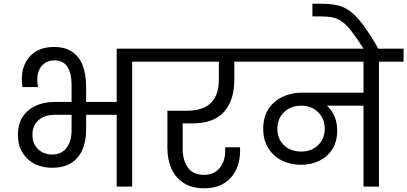

<svg xmlns="http://www.w3.org/2000/svg" viewBox="-20 -1001 2185 1030"><path d="M261 -101Q178 -101 127 -149.5Q76 -198 76 -278Q76 -335 101.5 -374Q127 -413 171 -433.5Q215 -454 270 -454H364V-548Q364 -607 342 -642Q320 -677 272 -677Q231 -677 205.5 -649.5Q180 -622 180 -572Q180 -564 181 -554.5Q182 -545 184 -534H101Q99 -544 98 -554.5Q97 -565 97 -575Q97 -653 142.5 -701Q188 -749 269 -749Q331 -749 369.5 -721.5Q408 -694 425 -646Q442 -598 442 -535V-454H606V-740H822V-670H689V0H606V-385H442V-308Q442 -208 395 -154.5Q348 -101 261 -101ZM260 -172Q309 -172 336.5 -207Q364 -242 364 -304V-385H272Q220 -385 187 -356.5Q154 -328 154 -278Q154 -229 184.5 -200.5Q215 -172 260 -172Z M1076 9Q1009 9 965.5 -19Q922 -47 900 -95.5Q878 -144 878 -207V-407H983Q1154 -407 1154 -574V-670H768V-740H1357V-670H1237V-574Q1237 -463 1182 -401Q1127 -339 1011 -339H960V-202Q960 -142 987.5 -102.5Q1015 -63 1074 -63Q1127 -63 1157.5 -98.5Q1188 -134 1188 -192V-211H1268V-194Q1268 -102 1217 -46.5Q1166 9 1076 9Z M1595 -117Q1537 -117 1491 -140.5Q1445 -164 1418.5 -207.5Q1392 -251 1392 -310Q1392 -372 1419.5 -415Q1447 -458 1494.5 -481Q1542 -504 1602 -504H1930V-670H1302V-740H2145V-670H2013V0H1930V-434H1734Q1758 -412 1773.5 -378.5Q1789 -345 1789 -301Q1789 -243 1763.5 -202Q1738 -161 1694 -139Q1650 -117 1595 -117ZM1596 -188Q1651 -188 1686.5 -222.5Q1722 -257 1722 -311Q1722 -364 1686.5 -399Q1651 -434 1596 -434Q1540 -434 1504 -399.5Q1468 -365 1468 -310Q1468 -256 1503.5 -222Q1539 -188 1596 -188Z M1933 -736Q1894 -797 1866 -833Q1838 -869 1813.5 -886Q1789 -903 1762 -908Q1735 -913 1698 -913H1656V-981H1697Q1746 -981 1783.5 -974Q1821 -967 1854.5 -943.5Q1888 -920 1925.5 -870.5Q1963 -821 2012 -736Z"/></svg>

Font: Poppins
Style: Regular
Weight: 400
Designer: Ninad Kale (Devanagari), Jonny Pinhorn (Latin)
Version: Version 5.002